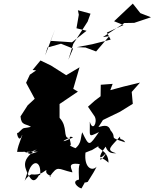

<svg xmlns="http://www.w3.org/2000/svg" viewBox="-20 -928 859 1067"><path d="M146 -513 125 -468 173 -379 134 -343 94 -281C98 -228 125 -242 152 -223C97 -210 121 -227 79 -188C67 -205 84 -123 102 -176C111 -186 80 -127 75 -84C169 -85 155 -84 190 -85C154 -75 128 -54 123 -116C124 -113 110 -76 136 -131C81 -57 152 -82 185 -98C79 -32 132 16 134 43C155 -47 212 -39 203 45C195 39 159 88 203 33C165 113 146 53 131 35C107 114 113 61 154 41C210 47 220 25 238 17C228 48 280 48 255 55C304 -12 297 11 382 30C384 16 344 -28 423 -16C418 -1 416 4 419 70C372 79 415 117 433 119C490 24 412 107 471 81C460 88 494 47 517 -2C493 26 446 6 455 -80C518 -107 462 -77 534 -120C500 -102 583 -101 583 -24C514 -87 530 4 570 -79C538 -38 516 -46 567 -113C582 -73 606 -77 626 -76C565 -94 594 -109 647 -169C646 -143 660 -164 676 -137C573 -169 636 -156 594 -204C581 -245 540 -223 527 -222L552 -261L647 -307L718 -351L712 -417L758 -469L667 -447L593 -427L606 -462L540 -457L539 -393L506 -368L469 -335L506 -281C524 -248 495 -194 479 -252C481 -168 466 -163 530 -194C475 -117 477 -110 437 -193C424 -156 440 -122 369 -84C381 -25 409 -69 449 -47C397 -125 433 -84 368 -119C387 -120 345 -185 386 -164C312 -130 327 -145 363 -161C328 -162 359 -223 311 -273C317 -294 257 -250 273 -261C280 -264 239 -217 303 -236C302 -271 334 -191 341 -189L333 -229L311 -269V-350L413 -419L387 -434L422 -554L348 -510L263 -564L205 -592L161 -539L181 -537ZM455 -664 514 -642 587 -727 552 -722 671 -800 726 -801 819 -832 760 -855 718 -908 614 -810 666 -789 574 -747 595 -708 492 -682 407 -666ZM244 -664 319 -685 386 -658 360 -596 387 -684 467 -808 483 -852 413 -871 418 -846 405 -771 461 -757 380 -693 261 -701 286 -764 231 -620Z"/></svg>

Font: Hussar Lance
Style: ExBdObl
Weight: 700
Foundry: Cannot Into Space Fonts, PlusOne Fonts
Version: Version 2.270